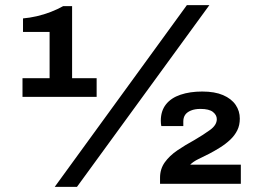

<svg xmlns="http://www.w3.org/2000/svg" viewBox="-20 -719 1018 751"><path d="M194 12 711 -699H799L281 12ZM606 0V-24Q606 -58 624.5 -84Q643 -110 674 -131Q705 -152 740 -171Q776 -192 802 -211Q828 -230 828 -253Q828 -269 813 -281Q798 -293 764 -293Q742 -293 726.5 -286.5Q711 -280 704 -269.5Q697 -259 697 -244V-226H611Q610 -230 609.5 -235.5Q609 -241 609 -247Q609 -285 629 -310.5Q649 -336 686 -348.5Q723 -361 771 -361Q820 -361 852.5 -347Q885 -333 901.5 -309Q918 -285 918 -255Q918 -229 908 -209Q898 -189 880.5 -172.5Q863 -156 841.5 -142.5Q820 -129 799 -118Q777 -107 756.5 -97Q736 -87 724 -75H922V0ZM68 -340V-413H174V-594H70V-647Q95 -649 123.5 -655.5Q152 -662 179 -672.5Q206 -683 227 -695H262V-413H358V-340Z"/></svg>

Font: Archivo SemiExpanded
Style: Bold
Weight: 700
Width: 6
Designer: Hector Gatti
Foundry: Omnibus-Type
Version: Version 2.001